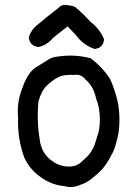

<svg xmlns="http://www.w3.org/2000/svg" viewBox="-20 -734 540 772"><path d="M213.9 -701.2Q229.5 -718.8 252 -712.9Q268.6 -711.9 282.2 -706.1Q314.5 -678.7 343.8 -646.5Q381.8 -617.2 398.4 -576.2Q395.5 -541 360.4 -537.1Q314.5 -552.7 284.2 -593.8L252 -627.9L193.4 -582Q169.9 -552.7 134.8 -544.9Q99.6 -548.8 95.7 -584Q105.5 -616.2 134.8 -637.7Q159.2 -659.2 213.9 -701.2ZM213.9 -506.8Q279.3 -516.6 343.8 -500Q390.6 -465.8 422.9 -416Q442.4 -373 453.1 -325.2Q465.8 -261.7 456.1 -197.3Q446.3 -147.5 434.1 -122.1Q421.9 -96.7 404.8 -71.3Q387.7 -45.9 344.7 -12.7Q325.2 2.9 300.8 9.8Q270.5 23.4 240.2 14.6Q187.5 9.8 145.5 -20.5Q99.6 -51.8 77.1 -101.6Q49.8 -177.7 52.7 -259.8Q46.9 -322.3 69.3 -378.9Q73.2 -386.7 75.2 -394.5Q96.7 -447.3 126.5 -464.8Q156.2 -482.4 172.9 -493.7Q189.5 -504.9 213.9 -506.8ZM322.3 -416Q304.7 -437.5 277.3 -432.6Q235.4 -435.5 210.9 -421.9Q186.5 -408.2 166.5 -388.2Q146.5 -368.2 134.8 -327.1Q127 -251 139.6 -173.8Q145.5 -116.2 193.4 -84Q229.5 -59.6 272.5 -65.4Q297.9 -70.3 314.5 -89.8Q351.6 -119.1 364.3 -164.1Q371.1 -184.6 377 -205.1Q387.7 -262.7 373 -319.3Q367.2 -332 364.3 -346.7Q354.5 -387.7 322.3 -416Z"/></svg>

Font: NaikaiFont
Style: Regular
Weight: 400
Version: Version 1.67